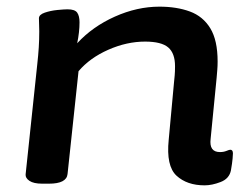

<svg xmlns="http://www.w3.org/2000/svg" viewBox="-20 -550 737 577"><path d="M595 7Q542 7 510.5 -22Q479 -51 487 -130L503 -303Q504 -313 505 -323.5Q506 -334 506 -351Q506 -390 485.5 -407.5Q465 -425 416 -425Q361 -425 305.5 -400.5Q250 -376 216 -336L183 -27Q180 2 127 2H107Q81 2 68.5 -6.5Q56 -15 57 -26L92 -357Q95 -384 96.5 -407.5Q98 -431 98 -456Q98 -467 97.5 -476Q97 -485 97 -495Q97 -506 114.5 -512Q132 -518 152.5 -520Q173 -522 183 -522Q205 -522 212 -512Q219 -502 219 -483Q219 -454 212 -420Q258 -470 325 -500Q392 -530 459 -530Q511 -530 550.5 -515.5Q590 -501 612 -465Q634 -429 634 -365Q634 -352 633 -340Q632 -328 631 -316L613 -133Q608 -93 641 -93Q652 -93 660.5 -96.5Q669 -100 672 -100Q680 -100 680 -89Q680 -86 679 -73.5Q678 -61 674 -38Q669 -13 643 -3Q617 7 595 7Z"/></svg>

Font: Asap Expanded Expanded SemiBold
Style: Italic
Weight: 600
Width: 7
Italic angle: -6°
Designer: Pablo Cosgaya
Foundry: Omnibus-Type
Version: Version 3.001; ttfautohint (v1.8.4.7-5d5b)